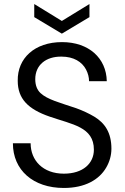

<svg xmlns="http://www.w3.org/2000/svg" viewBox="-20 -921 618 953"><path d="M297 12C402 12 472 -29 507 -89C524 -118 533 -150 533 -183C533 -262 501 -310 448 -342C421 -358 391 -372 358 -384C278 -411 215 -427 181 -459C164 -475 155 -498 155 -528C155 -599 209 -641 285 -640C346 -640 387 -614 407 -576C417 -557 422 -537 422 -518H510C508 -632 421 -712 288 -712C152 -712 66 -632 68 -520C68 -431 119 -379 227 -342C339 -303 446 -291 446 -178C446 -110 392 -59 297 -59C193 -59 132 -125 132 -210H44C44 -77 144 12 297 12ZM424 -836V-901L287 -817L150 -901V-836L287 -754Z"/></svg>

Font: Rootstock Sans Body
Style: Regular
Weight: 400
Designer: Colophon Foundry, Jonny Pinhorn
Foundry: Colophon Foundry
Version: Version 1.200;FEAKit 1.0